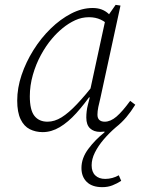

<svg xmlns="http://www.w3.org/2000/svg" viewBox="-20 -533 584 792"><path d="M156 12Q127 12 103 0Q79 -12 65 -41Q51 -70 51 -118Q51 -170 69 -223.5Q87 -277 118 -326.5Q149 -376 189 -415Q229 -454 273.5 -477Q318 -500 362 -500Q383 -500 399 -494Q415 -488 427.5 -476.5Q440 -465 451 -448L435 -422Q417 -442 395.5 -452Q374 -462 347 -462Q317 -462 290 -449.5Q263 -437 238.5 -417Q214 -397 194 -373Q170 -345 149 -306.5Q128 -268 115.5 -224Q103 -180 103 -136Q103 -79 122 -55Q141 -31 176 -31Q205 -31 234 -49Q263 -67 297.5 -103.5Q332 -140 377 -197L381 -152H362Q328 -103 294.5 -66Q261 -29 226.5 -8.5Q192 12 156 12ZM402 239Q360 239 338 217.5Q316 196 316 160Q316 119 344.5 81Q373 43 411 13V-12L429 4Q417 9 409 10Q401 11 393 11Q367 11 351.5 -3.5Q336 -18 336 -48Q336 -61 337.5 -74Q339 -87 342.5 -100.5Q346 -114 350 -130L346 -134L417 -462L422 -463L457 -513L477 -510L394 -128Q389 -109 385.5 -91.5Q382 -74 382 -60Q382 -45 390 -38Q398 -31 412 -31Q436 -31 460.5 -52Q485 -73 517 -117L538 -101Q520 -72 501 -49.5Q482 -27 458 -8Q430 16 407.5 42.5Q385 69 371.5 96Q358 123 358 149Q358 176 373 190.5Q388 205 414 205Q429 205 443.5 201Q458 197 470 190L480 213Q463 224 444 231.5Q425 239 402 239Z"/></svg>

Font: Source Serif 4 Light
Style: Italic
Weight: 300
Italic angle: -12°
Designer: Frank Grießhammer
Foundry: Adobe Systems Incorporated
Version: Version 4.004;hotconv 1.0.116;makeotfexe 2.5.65601